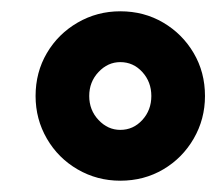

<svg xmlns="http://www.w3.org/2000/svg" viewBox="-20 -792 383 340"><path d="M193 -472Q152 -472 117.5 -492Q83 -512 63 -546.5Q43 -581 43 -622Q43 -664 63 -698Q83 -732 117.5 -752Q152 -772 193 -772Q235 -772 269 -752Q303 -732 323 -698Q343 -664 343 -622Q343 -581 323 -546.5Q303 -512 269 -492Q235 -472 193 -472ZM193 -562Q216 -562 232 -579.5Q248 -597 248 -622Q248 -647 232 -664.5Q216 -682 193 -682Q171 -682 154.5 -664.5Q138 -647 138 -622Q138 -597 154.5 -579.5Q171 -562 193 -562Z"/></svg>

Font: Agbalumo
Style: Regular
Weight: 400
Designer: Raphael Alegbeleye
Foundry: Sorkin Type Co.
Version: Version 1.000; ttfautohint (v1.8.4)